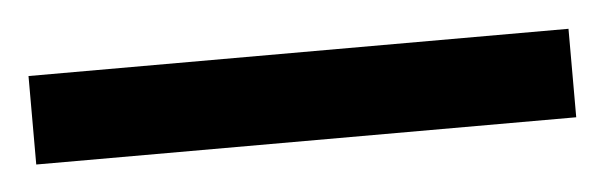

<svg xmlns="http://www.w3.org/2000/svg" viewBox="-26 50 463 147"><g transform="rotate(-5 205.5 124.0)"><path d="M-2 90H413V158H-2Z"/></g></svg>

Font: Noto Sans Bengali UI Black
Style: Regular
Weight: 900
Designer: Jelle Bosma - Monotype Design Team
Foundry: Monotype Imaging Inc.
Version: Version 2.003; ttfautohint (v1.8.4.7-5d5b)